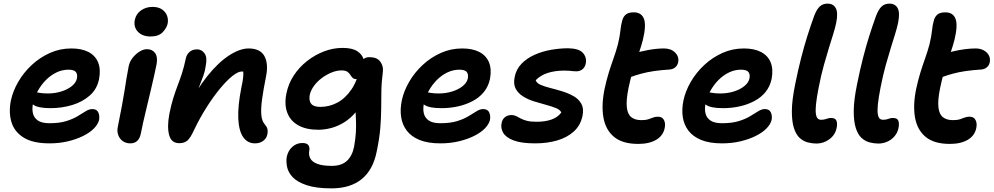

<svg xmlns="http://www.w3.org/2000/svg" viewBox="-20 -780 5475 1058"><path d="M253 10Q161 10 110 -22Q59 -54 43 -107.5Q27 -161 40 -226Q51 -278 80.5 -329Q110 -380 154.5 -421.5Q199 -463 254.5 -488Q310 -513 373 -513Q430 -513 467.5 -493.5Q505 -474 520.5 -436.5Q536 -399 526 -345Q515 -289 474.5 -253.5Q434 -218 377 -201Q320 -184 258 -184Q189 -184 163.5 -203Q138 -222 142 -244Q144 -258 152 -264.5Q160 -271 175 -271Q186 -271 201 -268Q216 -265 244 -265Q282 -265 316.5 -275.5Q351 -286 375 -305Q399 -324 404 -348Q408 -372 397.5 -384Q387 -396 357 -396Q323 -396 291.5 -381Q260 -366 233.5 -339.5Q207 -313 188 -278.5Q169 -244 161 -205Q156 -177 162 -153.5Q168 -130 189.5 -115.5Q211 -101 252 -101Q307 -101 344.5 -112.5Q382 -124 408 -140Q434 -156 453 -167.5Q472 -179 488 -179Q513 -179 521.5 -161Q530 -143 526 -119Q520 -95 497.5 -72Q475 -49 437.5 -30.5Q400 -12 353 -1Q306 10 253 10Z M698 10Q674 10 656.5 -2.5Q639 -15 631.5 -36Q624 -57 629 -80Q643 -150 652 -198Q661 -246 666.5 -281.5Q672 -317 677 -348Q682 -379 689 -414Q694 -440 710.5 -461Q727 -482 748.5 -495.5Q770 -509 790 -509Q819 -509 834.5 -488Q850 -467 843 -427Q839 -406 830.5 -368Q822 -330 811 -283.5Q800 -237 789 -191Q778 -145 769 -106Q760 -67 756 -44Q751 -18 736.5 -4Q722 10 698 10ZM810 -579Q764 -579 739.5 -605.5Q715 -632 723 -671Q730 -704 757.5 -723Q785 -742 820 -742Q853 -742 873 -728Q893 -714 900.5 -693.5Q908 -673 904 -651Q899 -626 876.5 -602.5Q854 -579 810 -579Z M1385 10Q1344 10 1320 -24.5Q1296 -59 1293 -127.5Q1290 -196 1310 -297Q1317 -329 1319.5 -350Q1322 -371 1320.5 -384Q1319 -397 1313.5 -406Q1308 -415 1298 -423Q1321 -423 1336.5 -415.5Q1352 -408 1357.5 -391.5Q1363 -375 1356 -349Q1345 -370 1335.5 -378Q1326 -386 1312 -386Q1292 -386 1261 -361.5Q1230 -337 1193 -292.5Q1156 -248 1118.5 -189Q1081 -130 1048 -61Q1029 -19 1012 -5Q995 9 968 9Q924 9 912 -36Q900 -81 913 -151Q923 -202 935 -240Q947 -278 959.5 -310.5Q972 -343 983 -377Q994 -411 1003 -454Q1008 -480 1024.5 -494Q1041 -508 1066 -508Q1091 -508 1107 -486Q1123 -464 1114 -419Q1110 -389 1101 -364Q1092 -339 1080.5 -310Q1069 -281 1056.5 -241.5Q1044 -202 1031 -144L1007 -175Q1063 -287 1123.5 -362Q1184 -437 1243 -475Q1302 -513 1350 -513Q1414 -513 1437 -471Q1460 -429 1446 -359Q1431 -284 1424 -232Q1417 -180 1420 -147Q1423 -114 1438 -96Q1449 -84 1453 -71Q1457 -58 1453 -39Q1449 -18 1430.5 -4Q1412 10 1385 10Z M1807 258Q1722 258 1670 240.5Q1618 223 1593 196.5Q1568 170 1562 140Q1556 110 1560 85Q1567 51 1590.5 29.5Q1614 8 1646 8Q1672 8 1680 21Q1688 34 1684 51Q1680 75 1690.5 94Q1701 113 1730 123.5Q1759 134 1808 134Q1862 134 1891.5 106.5Q1921 79 1931 29Q1939 -15 1941 -50.5Q1943 -86 1941.5 -118Q1940 -150 1938.5 -184Q1937 -218 1941 -258L1992 -248Q1971 -198 1941 -162.5Q1911 -127 1876 -105.5Q1841 -84 1804.5 -74.5Q1768 -65 1734 -65Q1667 -65 1623.5 -89.5Q1580 -114 1563 -159Q1546 -204 1558 -264Q1569 -319 1599 -364.5Q1629 -410 1672.5 -444Q1716 -478 1766 -497Q1816 -516 1868 -516Q1921 -516 1948.5 -498Q1976 -480 1984 -452.5Q1992 -425 1986 -396Q1981 -374 1968 -359Q1955 -344 1944 -344Q1930 -344 1923 -351Q1916 -358 1910 -368Q1904 -378 1893.5 -385Q1883 -392 1862 -392Q1835 -392 1806 -380Q1777 -368 1752 -349Q1727 -330 1710 -306.5Q1693 -283 1687 -258Q1681 -226 1694.5 -208.5Q1708 -191 1745 -191Q1795 -191 1839 -214.5Q1883 -238 1916.5 -287Q1950 -336 1965 -412Q1970 -440 1981.5 -452.5Q1993 -465 2016 -465Q2057 -465 2075 -441Q2093 -417 2090 -387Q2082 -326 2081.5 -276Q2081 -226 2080.5 -177.5Q2080 -129 2075.5 -73.5Q2071 -18 2056 54Q2036 156 1973 207Q1910 258 1807 258Z M2407 10Q2338 10 2292.5 -8.5Q2247 -27 2222 -59.5Q2197 -92 2190.5 -134.5Q2184 -177 2194 -226Q2205 -278 2234.5 -329Q2264 -380 2308.5 -421.5Q2353 -463 2408.5 -488Q2464 -513 2527 -513Q2584 -513 2621.5 -493.5Q2659 -474 2674.5 -436.5Q2690 -399 2680 -345Q2671 -303 2646 -272.5Q2621 -242 2583.5 -222.5Q2546 -203 2502.5 -193.5Q2459 -184 2412 -184Q2343 -184 2317.5 -203Q2292 -222 2296 -244Q2298 -258 2306 -264.5Q2314 -271 2329 -271Q2340 -271 2355 -268Q2370 -265 2398 -265Q2436 -265 2470.5 -275.5Q2505 -286 2529 -305Q2553 -324 2558 -348Q2562 -372 2551.5 -384Q2541 -396 2511 -396Q2477 -396 2445.5 -381Q2414 -366 2387.5 -339.5Q2361 -313 2342 -278.5Q2323 -244 2315 -205Q2310 -177 2316 -153.5Q2322 -130 2343.5 -115.5Q2365 -101 2406 -101Q2461 -101 2498.5 -112.5Q2536 -124 2562 -140Q2588 -156 2607 -167.5Q2626 -179 2642 -179Q2667 -179 2675.5 -161Q2684 -143 2680 -119Q2674 -95 2651.5 -72Q2629 -49 2591.5 -30.5Q2554 -12 2507 -1Q2460 10 2407 10Z M2929 10Q2852 10 2809.5 -6.5Q2767 -23 2752.5 -49Q2738 -75 2744 -101Q2747 -121 2761.5 -133.5Q2776 -146 2799 -146Q2813 -146 2824 -140.5Q2835 -135 2848.5 -127.5Q2862 -120 2882.5 -114.5Q2903 -109 2937 -109Q2985 -109 3019.5 -121.5Q3054 -134 3073 -160Q3067 -175 3043.5 -184.5Q3020 -194 2988 -202.5Q2956 -211 2922.5 -221.5Q2889 -232 2862 -249Q2835 -266 2821.5 -291.5Q2808 -317 2816 -355Q2824 -398 2853.5 -428.5Q2883 -459 2925.5 -478Q2968 -497 3016.5 -505.5Q3065 -514 3111 -514Q3170 -513 3192 -488.5Q3214 -464 3208 -431Q3204 -410 3190 -398.5Q3176 -387 3156 -387Q3144 -387 3135.5 -388Q3127 -389 3117 -390Q3107 -391 3090 -391Q3038 -391 2998 -378Q2958 -365 2932 -338Q2937 -322 2959 -312.5Q2981 -303 3013 -295Q3045 -287 3079 -276.5Q3113 -266 3141 -250Q3169 -234 3183.5 -208Q3198 -182 3190 -142Q3179 -89 3142 -55.5Q3105 -22 3050 -6Q2995 10 2929 10Z M3497 13Q3411 13 3364.5 -25Q3318 -63 3305.5 -130.5Q3293 -198 3311 -288Q3322 -339 3334.5 -379.5Q3347 -420 3360.5 -457.5Q3374 -495 3385 -536Q3396 -582 3398.5 -610Q3401 -638 3408 -664Q3413 -686 3427.5 -699Q3442 -712 3472 -712Q3515 -712 3528.5 -676Q3542 -640 3522 -558Q3513 -525 3503 -495.5Q3493 -466 3482 -435.5Q3471 -405 3461.5 -370.5Q3452 -336 3443 -293Q3430 -228 3434 -189.5Q3438 -151 3458.5 -134.5Q3479 -118 3514 -118Q3538 -118 3553 -123Q3568 -128 3579.5 -132.5Q3591 -137 3605 -137Q3629 -137 3638.5 -119Q3648 -101 3643 -76Q3635 -33 3596.5 -10Q3558 13 3497 13ZM3443 -351Q3404 -336 3387 -351.5Q3370 -367 3376 -397Q3382 -423 3396.5 -444Q3411 -465 3458 -481Q3500 -495 3549.5 -504Q3599 -513 3639 -513Q3678 -513 3700.5 -490Q3723 -467 3717 -437Q3714 -421 3702 -410Q3690 -399 3671 -397Q3623 -394 3585 -388.5Q3547 -383 3513.5 -374Q3480 -365 3443 -351Z M3959 10Q3890 10 3844.5 -8.5Q3799 -27 3774 -59.5Q3749 -92 3742.5 -134.5Q3736 -177 3746 -226Q3757 -278 3786.5 -329Q3816 -380 3860.5 -421.5Q3905 -463 3960.5 -488Q4016 -513 4079 -513Q4136 -513 4173.5 -493.5Q4211 -474 4226.5 -436.5Q4242 -399 4232 -345Q4223 -303 4198 -272.5Q4173 -242 4135.5 -222.5Q4098 -203 4054.5 -193.5Q4011 -184 3964 -184Q3895 -184 3869.5 -203Q3844 -222 3848 -244Q3850 -258 3858 -264.5Q3866 -271 3881 -271Q3892 -271 3907 -268Q3922 -265 3950 -265Q3988 -265 4022.5 -275.5Q4057 -286 4081 -305Q4105 -324 4110 -348Q4114 -372 4103.5 -384Q4093 -396 4063 -396Q4029 -396 3997.5 -381Q3966 -366 3939.5 -339.5Q3913 -313 3894 -278.5Q3875 -244 3867 -205Q3862 -177 3868 -153.5Q3874 -130 3895.5 -115.5Q3917 -101 3958 -101Q4013 -101 4050.5 -112.5Q4088 -124 4114 -140Q4140 -156 4159 -167.5Q4178 -179 4194 -179Q4219 -179 4227.5 -161Q4236 -143 4232 -119Q4226 -95 4203.5 -72Q4181 -49 4143.5 -30.5Q4106 -12 4059 -1Q4012 10 3959 10Z M4479 11Q4455 11 4430.5 4.5Q4406 -2 4386 -20.5Q4366 -39 4354.5 -75.5Q4343 -112 4343.5 -170.5Q4344 -229 4362 -317Q4378 -396 4394.5 -460.5Q4411 -525 4429 -582Q4447 -639 4467 -694Q4481 -730 4498 -745Q4515 -760 4540 -760Q4572 -760 4585.5 -735Q4599 -710 4588 -655Q4582 -626 4571.5 -592.5Q4561 -559 4548 -517Q4535 -475 4520 -421.5Q4505 -368 4491 -297Q4480 -240 4476.5 -205.5Q4473 -171 4476 -152Q4479 -133 4486.5 -126.5Q4494 -120 4504 -120Q4518 -120 4527.5 -123Q4537 -126 4544 -128Q4551 -130 4559 -130Q4584 -130 4589.5 -114Q4595 -98 4590 -74Q4582 -36 4550 -12.5Q4518 11 4479 11Z M4820 11Q4796 11 4771.5 4.5Q4747 -2 4727 -20.5Q4707 -39 4695.5 -75.5Q4684 -112 4684.5 -170.5Q4685 -229 4703 -317Q4719 -396 4735.5 -460.5Q4752 -525 4770 -582Q4788 -639 4808 -694Q4822 -730 4839 -745Q4856 -760 4881 -760Q4913 -760 4926.5 -735Q4940 -710 4929 -655Q4923 -626 4912.5 -592.5Q4902 -559 4889 -517Q4876 -475 4861 -421.5Q4846 -368 4832 -297Q4821 -240 4817.5 -205.5Q4814 -171 4817 -152Q4820 -133 4827.5 -126.5Q4835 -120 4845 -120Q4859 -120 4868.5 -123Q4878 -126 4885 -128Q4892 -130 4900 -130Q4925 -130 4930.5 -114Q4936 -98 4931 -74Q4926 -49 4909.5 -29.5Q4893 -10 4869.5 0.5Q4846 11 4820 11Z M5214 13Q5128 13 5081.5 -25Q5035 -63 5022.5 -130.5Q5010 -198 5028 -288Q5039 -339 5051.5 -379.5Q5064 -420 5077.5 -457.5Q5091 -495 5102 -536Q5113 -582 5115.5 -610Q5118 -638 5125 -664Q5130 -686 5144.5 -699Q5159 -712 5189 -712Q5232 -712 5245.5 -676Q5259 -640 5239 -558Q5230 -525 5220 -495.5Q5210 -466 5199 -435.5Q5188 -405 5178.5 -370.5Q5169 -336 5160 -293Q5147 -228 5151 -189.5Q5155 -151 5175.5 -134.5Q5196 -118 5231 -118Q5255 -118 5270 -123Q5285 -128 5296.5 -132.5Q5308 -137 5322 -137Q5346 -137 5355.5 -119Q5365 -101 5360 -76Q5352 -33 5313.5 -10Q5275 13 5214 13ZM5160 -351Q5121 -336 5104 -351.5Q5087 -367 5093 -397Q5099 -423 5113.5 -444Q5128 -465 5175 -481Q5203 -490 5234.5 -497.5Q5266 -505 5297.5 -509Q5329 -513 5356 -513Q5382 -513 5401 -502.5Q5420 -492 5429 -475Q5438 -458 5434 -437Q5431 -421 5419 -410Q5407 -399 5388 -397Q5340 -394 5302 -388.5Q5264 -383 5230.5 -374Q5197 -365 5160 -351Z"/></svg>

Font: Shantell Sans SemiBold
Style: Italic
Weight: 600
Italic angle: -11°
Designer: Stephen Nixon, Anya Danilova, Shantell Martin
Foundry: Arrow Type
Version: Version 1.011;[c5ecc13dd]